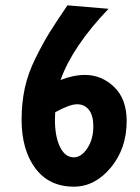

<svg xmlns="http://www.w3.org/2000/svg" viewBox="-20 -669 524 720"><path d="M233 -649 387 -636Q252 -495 207 -369Q255 -388 299 -388Q361 -388 408 -343Q455 -298 455 -215Q455 -112 395.5 -40.5Q336 31 257 31Q164 31 112.5 -38Q61 -107 61 -220Q61 -283 73 -338.5Q85 -394 113 -450.5Q141 -507 164.5 -545Q188 -583 233 -649ZM187 -248Q187 -244 186.5 -234.5Q186 -225 186 -220Q186 -157 205 -118Q224 -79 257 -79Q285 -79 307.5 -113Q330 -147 330 -195Q330 -236 313.5 -257Q297 -278 269 -278Q241 -278 187 -248Z"/></svg>

Font: Boogaloo
Style: Regular
Weight: 400
Designer: John Vargas Beltran
Foundry: John Vargas Beltran
Version: Version 1.001